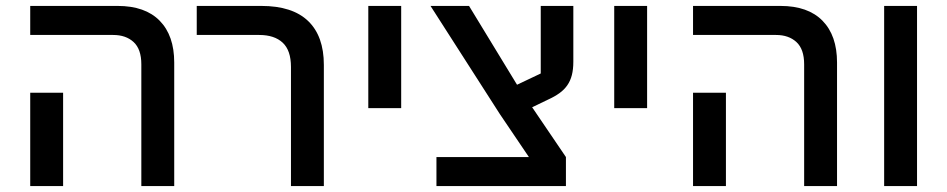

<svg xmlns="http://www.w3.org/2000/svg" viewBox="-20 -628 3197 648"><path d="M457 -411Q457 -462 431 -486Q405 -510 362 -510H82V-608H377Q470 -608 519 -558Q568 -508 568 -417V0H457ZM82 -315H193V0H82Z M962 -402Q962 -458 934 -484Q906 -510 855 -510H644V-608H862Q967 -608 1020 -557Q1073 -506 1073 -409V0H962Z M1223 -608H1334V-263H1223Z M1453 -98H1765L1667 -243L1433 -608H1563L1725 -342L1805 -380V-608H1915V-420Q1915 -394 1910 -374.5Q1905 -355 1894.5 -340Q1884 -325 1868 -313.5Q1852 -302 1830 -292L1776 -266L1890 -98V0H1453Z M2053 -608H2164V-263H2053Z M2694 -411Q2694 -462 2668 -486Q2642 -510 2599 -510H2319V-608H2614Q2707 -608 2756 -558Q2805 -508 2805 -417V0H2694ZM2319 -315H2430V0H2319Z M2964 -608H3075V0H2964Z"/></svg>

Font: IBM Plex Sans Hebrew Medium
Style: Regular
Weight: 500
Designer: Mike Abbink, Paul van der Laan, Pieter van Rosmalen, Yanek Iontef
Foundry: Bold Monday
Version: Version 1.2